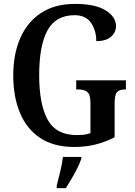

<svg xmlns="http://www.w3.org/2000/svg" viewBox="-20 -744 693 985"><path d="M361 10Q256 10 186.5 -36Q117 -82 82.5 -164.5Q48 -247 48 -358Q48 -466 84 -548.5Q120 -631 190.5 -677.5Q261 -724 365 -724Q468 -724 521.5 -691Q575 -658 575 -610Q575 -577 549 -555Q523 -533 474 -533Q474 -586 447.5 -626Q421 -666 363 -666Q266 -666 223.5 -588Q181 -510 181 -358Q181 -209 224.5 -130Q268 -51 374 -51Q392 -51 410 -53Q428 -55 444 -61V-216Q444 -259 428 -272Q412 -285 382 -285H371V-332H626V-285H619Q593 -285 580.5 -271.5Q568 -258 568 -212V-40Q520 -15 469.5 -2.5Q419 10 361 10ZM271 208Q279 176 289 136Q299 96 303 61H397V71Q390 92 376.5 119Q363 146 347 173Q331 200 318 221H271Z"/></svg>

Font: Noto Serif Myanmar Cond SemBd
Style: Regular
Weight: 600
Width: 3
Designer: Ben Mitchell and the Monotype Design Team
Foundry: Monotype Imaging Inc.
Version: Version 2.106; ttfautohint (v1.8.4.7-5d5b)